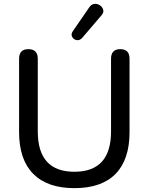

<svg xmlns="http://www.w3.org/2000/svg" viewBox="-20 -967 771 996"><path d="M366 9Q226 9 152.5 -65Q79 -139 79 -282V-662Q79 -712 127 -712Q176 -712 176 -662V-285Q176 -76 366 -76Q556 -76 556 -285V-662Q556 -712 604 -712Q652 -712 652 -662V-282Q652 -139 579.5 -65Q507 9 366 9ZM406 -770Q393 -756 377.5 -759Q362 -762 354.5 -775.5Q347 -789 357 -804L443 -929Q455 -946 470.5 -947Q486 -948 499 -939Q512 -930 515.5 -915.5Q519 -901 506 -887Z"/></svg>

Font: Chiron GoRound TC
Style: Regular
Weight: 400
Designer: Ryoko NISHIZUKA 西塚涼子 (kana, bopomofo & ideographs); Paul D. Hunt (Latin, Greek & Cyrillic); Sandoll Communications 산돌커뮤니
Foundry: Adobe
Version: Version 1.000;hotconv 1.1.1;makeotfexe 2.6.0